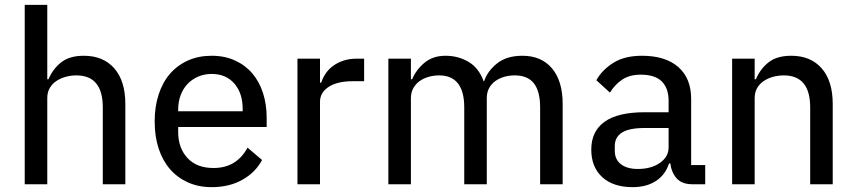

<svg xmlns="http://www.w3.org/2000/svg" viewBox="-20 -760 3531 792"><path d="M82 -740H175V-433H180Q198 -476 232.5 -503Q267 -530 326 -530Q406 -530 451.5 -478Q497 -426 497 -331V0H404V-317Q404 -449 295 -449Q272 -449 250.5 -443Q229 -437 212 -425.5Q195 -414 185 -396.5Q175 -379 175 -355V0H82Z M853 12Q799 12 755.5 -7.5Q712 -27 681.5 -62Q651 -97 634.5 -147Q618 -197 618 -259Q618 -320 634.5 -370.5Q651 -421 681.5 -456Q712 -491 755.5 -510.5Q799 -530 853 -530Q907 -530 949.5 -510.5Q992 -491 1021 -457Q1050 -423 1065 -376Q1080 -329 1080 -275V-236H715V-215Q715 -150 753 -108.5Q791 -67 861 -67Q910 -67 945 -89Q980 -111 1001 -151L1061 -100Q1034 -49 980 -18.5Q926 12 853 12ZM853 -455Q823 -455 797.5 -444Q772 -433 753.5 -413.5Q735 -394 725 -367Q715 -340 715 -308V-301H981V-311Q981 -376 946.5 -415.5Q912 -455 853 -455Z M1207 0V-518H1300V-419H1305Q1311 -438 1323 -456Q1335 -474 1353 -487.5Q1371 -501 1395.5 -509.5Q1420 -518 1451 -518H1482V-425H1436Q1371 -425 1335.5 -401.5Q1300 -378 1300 -340V0Z M1582 0V-518H1675V-433H1680Q1697 -473 1731.5 -501.5Q1766 -530 1818 -530Q1870 -530 1912.5 -505Q1955 -480 1975 -425H1977Q1991 -467 2030.5 -498.5Q2070 -530 2135 -530Q2213 -530 2257 -478Q2301 -426 2301 -331V0H2208V-317Q2208 -383 2182.5 -416Q2157 -449 2103 -449Q2080 -449 2059.5 -443Q2039 -437 2023 -425.5Q2007 -414 1997.5 -396.5Q1988 -379 1988 -355V0H1895V-317Q1895 -449 1791 -449Q1769 -449 1748 -443Q1727 -437 1711 -425.5Q1695 -414 1685 -396.5Q1675 -379 1675 -355V0Z M2836 0Q2793 0 2771.5 -24Q2750 -48 2745 -86H2740Q2724 -38 2685 -13Q2646 12 2590 12Q2509 12 2464 -29.5Q2419 -71 2419 -143Q2419 -218 2473.5 -257.5Q2528 -297 2640 -297H2738V-344Q2738 -396 2710 -424Q2682 -452 2623 -452Q2577 -452 2546.5 -431.5Q2516 -411 2496 -378L2440 -429Q2463 -471 2509.5 -500.5Q2556 -530 2628 -530Q2725 -530 2778 -483.5Q2831 -437 2831 -352V-79H2889V0ZM2611 -63Q2666 -63 2702 -88Q2738 -113 2738 -152V-232H2639Q2575 -232 2545.5 -213Q2516 -194 2516 -158V-138Q2516 -102 2541.5 -82.5Q2567 -63 2611 -63Z M3000 0V-518H3093V-433H3098Q3116 -476 3150.5 -503Q3185 -530 3244 -530Q3324 -530 3369.5 -478Q3415 -426 3415 -331V0H3322V-317Q3322 -449 3213 -449Q3190 -449 3168.5 -443Q3147 -437 3130 -425.5Q3113 -414 3103 -396.5Q3093 -379 3093 -355V0Z"/></svg>

Font: IBM Plex Sans Arabic Text
Style: Regular
Weight: 450
Designer: Mike Abbink, Paul van der Laan, Pieter van Rosmalen, Wael Morcos, Khajak Apelian
Foundry: Bold Monday
Version: Version 1.2